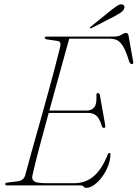

<svg xmlns="http://www.w3.org/2000/svg" viewBox="-20 -872 647 903"><path d="M359.5 0H14Q4.5 0 4.5 -6Q4.5 -12.5 15.5 -13.5L64.5 -19.5Q90 -22.5 98.5 -47.5Q109 -88 125.8 -147.8Q142.5 -207.5 162 -276.8Q181.5 -346 200.8 -415.8Q220 -485.5 236.5 -547.5Q253 -609.5 263.5 -653.5Q268.5 -677 250 -679.5L201.5 -686.5Q190.5 -688.5 190.5 -694Q190.5 -700 200.5 -700H517Q538 -700 550.8 -708.5Q563.5 -717 573 -717Q582 -717 584.5 -704.5L606 -584Q609.5 -570.5 600.5 -570.5Q593.5 -570.5 588 -581Q574.5 -626.5 561.2 -650Q548 -673.5 532.8 -681.8Q517.5 -690 497 -690H305.5Q285.5 -617.5 260.8 -528.5Q236 -439.5 212 -352H387.5Q410.5 -352 423.2 -367.2Q436 -382.5 433.5 -426.5Q432.5 -434 440 -434Q448 -434 449.5 -425.5L475 -282.5Q477 -271.5 470 -270.5Q463 -269.5 459.5 -277.5Q448.5 -315 433.2 -328Q418 -341 391.5 -341H209Q184.5 -252 164 -174.5Q143.5 -97 133 -49Q127.5 -30 139.8 -20.2Q152 -10.5 195 -10.5H330.5Q382 -10.5 420.8 -43.2Q459.5 -76 487.5 -147Q489.5 -152.5 494.5 -152.5Q500 -152.5 499.5 -145.5Q499 -118.5 488.2 -91Q477.5 -63.5 460.2 -40.2Q443 -17 423.5 -2.8Q404 11.5 386 11.5Q378.5 11.5 373.5 5.8Q368.5 0 359.5 0ZM502.5 -824Q520.5 -838 532.8 -845.8Q545 -853.5 555 -851Q563 -849 564.8 -842.2Q566.5 -835.5 562.5 -828.5Q558 -819.5 547 -812.2Q536 -805 521.5 -797L411 -740Q405.5 -736.5 403.5 -740Q401.5 -743 408 -747.5Z"/></svg>

Font: Fraunces 72pt Thin
Style: Italic
Weight: 100
Italic angle: -16°
Version: Version 1.000;[b76b70a41]